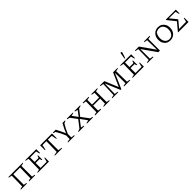

<svg xmlns="http://www.w3.org/2000/svg" viewBox="736 -3203 5637 5637"><g transform="rotate(-45 3554.5 -384.5)"><path d="M213 -476V-39L303 -24V0H53V-21Q76 -28 99 -32.5Q122 -37 144 -39L152 -481L53 -498V-521H645V-500Q624 -495 600.5 -490Q577 -485 554 -482V-39L645 -24V0H396V-19Q419 -27 441 -31.5Q463 -36 485 -39L493 -476Z M1196 -173H1218V0H752V-20Q775 -27 798 -31.5Q821 -36 843 -39L851 -482L752 -499V-521H1210V-364H1188L1159 -477H911V-290H1074L1099 -358H1119V-178H1099L1073 -247H911V-43H1166Z M1862 -521V-321H1840L1809 -477H1647V-40L1763 -24V0H1464V-21Q1522 -35 1578 -40L1586 -477H1423L1393 -321H1370V-521Z M2010 0V-21Q2063 -34 2113 -39L2117 -180Q2056 -336 1968 -478L1900 -498V-521H2025V-510Q2063 -438 2096 -370Q2129 -302 2157 -233Q2183 -299 2216.5 -367Q2250 -435 2292 -508V-521H2402V-502Q2370 -484 2333 -476Q2288 -404 2250 -330.5Q2212 -257 2182 -181V-39L2287 -24V0Z M2446 0V-19Q2486 -36 2527 -44L2708 -277L2556 -479L2477 -498V-521H2730V-502Q2685 -487 2637 -479L2761 -310L2886 -478L2797 -498V-521H3032V-502Q2990 -485 2946 -477L2793 -278L2971 -40L3047 -23V0H2793V-19Q2839 -35 2889 -43L2741 -245L2588 -42L2683 -23V0Z M3135 0V-21Q3158 -28 3181 -32.5Q3204 -37 3226 -39L3234 -481L3135 -498V-521H3385V-500Q3347 -489 3295 -482V-288H3586L3590 -481L3493 -498V-521H3742V-500Q3723 -495 3699.5 -490Q3676 -485 3651 -482V-39L3742 -24V0H3493V-19Q3516 -27 3538 -32Q3560 -37 3582 -39L3586 -244H3295V-39L3385 -24V0Z M4495 -38 4590 -23V0H4336V-20Q4359 -28 4382.5 -32Q4406 -36 4430 -39L4429 -475L4222 0H4191L3996 -466L3988 -38L4094 -23V0H3844V-20Q3893 -34 3938 -39L3954 -482L3852 -499V-521H4036L4213 -97L4400 -521H4582V-501Q4563 -496 4538.5 -490.5Q4514 -485 4488 -483Z M5136 -173H5158V0H4692V-20Q4715 -27 4738 -31.5Q4761 -36 4783 -39L4791 -482L4692 -499V-521H5150V-364H5128L5099 -477H4851V-290H5014L5039 -358H5059V-178H5039L5013 -247H4851V-43H5106ZM4944 -561 4922 -567 4956 -769 4963 -776 5010 -762Q4983 -659 4944 -561Z M5679 -521H5916V-500Q5891 -493 5870.5 -489Q5850 -485 5826 -482L5825 0H5758L5449 -439V-39L5554 -24V0H5308V-21Q5331 -28 5353.5 -32.5Q5376 -37 5398 -39L5406 -481L5307 -498V-521H5471L5782 -79L5774 -482L5679 -498Z M6255 7Q6183 7 6128.5 -25.5Q6074 -58 6043 -116.5Q6012 -175 6012 -254Q6012 -334 6045 -396Q6078 -458 6135.5 -493Q6193 -528 6266 -528Q6339 -528 6394 -495Q6449 -462 6480.5 -403Q6512 -344 6512 -267Q6512 -187 6479.5 -125Q6447 -63 6389 -28Q6331 7 6255 7ZM6261 -38Q6315 -38 6356 -66Q6397 -94 6420.5 -145Q6444 -196 6444 -264Q6444 -361 6394.5 -420.5Q6345 -480 6261 -480Q6228 -480 6195 -470Q6162 -460 6133 -440Q6080 -353 6080 -255Q6080 -191 6102.5 -142Q6125 -93 6166 -65.5Q6207 -38 6261 -38Z M6992 -177H7013V0H6582V-13L6786 -257L6590 -502V-521H7004V-365H6983L6953 -481L6680 -485L6853 -271V-267L6674 -52L6966 -57Z"/></g></svg>

Font: Piazzolla SC Light
Style: Regular
Weight: 300
Designer: Juan Pablo del Peral
Foundry: Huerta Tipografica
Version: Version 1.330